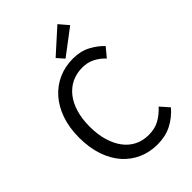

<svg xmlns="http://www.w3.org/2000/svg" viewBox="-255 -968 1082 1082"><g transform="rotate(-45 285.5 -427.5)"><path d="M338 12Q276 12 224 -11Q172 -34 133.5 -77.5Q95 -121 73.5 -184.5Q52 -248 52 -328Q52 -407 74 -470Q96 -533 135 -577Q174 -621 227 -644.5Q280 -668 343 -668Q403 -668 448.5 -643.5Q494 -619 523 -587L478 -533Q452 -561 419 -578Q386 -595 344 -595Q297 -595 259 -576.5Q221 -558 194 -523.5Q167 -489 152.5 -440Q138 -391 138 -330Q138 -268 152.5 -218.5Q167 -169 193 -134Q219 -99 256.5 -80Q294 -61 341 -61Q389 -61 425 -80.5Q461 -100 493 -135L539 -83Q500 -38 451 -13Q402 12 338 12ZM313 -697 276 -739 418 -867 465 -812Z"/></g></svg>

Font: Giro Regular
Style: Regular
Weight: 400
Designer: Paul D. Hunt
Foundry: Adobe Systems Incorporated
Version: Version 1.000;PS 1.0;hotconv 1.0.88;makeotf.lib2.5.647800